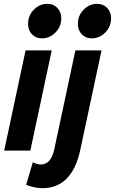

<svg xmlns="http://www.w3.org/2000/svg" viewBox="-20 -789 602 1006"><path d="M127 -663Q127 -708 157.5 -738.5Q188 -769 228 -769Q260 -769 280.5 -747.5Q301 -726 301 -694Q301 -649 270.5 -618.5Q240 -588 199 -588Q168 -588 147.5 -609.5Q127 -631 127 -663ZM2 0 114 -525H251L139 0ZM388 -663Q388 -708 418.5 -738.5Q449 -769 489 -769Q521 -769 541.5 -747.5Q562 -726 562 -694Q562 -649 531.5 -618.5Q501 -588 460 -588Q429 -588 408.5 -609.5Q388 -631 388 -663ZM117 179 152 61Q162 66 172.5 69.5Q183 73 193 73Q247 73 264 -5L375 -525H512L400 -1Q378 99 328 148Q278 197 203 197Q179 197 156 191.5Q133 186 117 179Z"/></svg>

Font: Radio Canada Condensed
Style: Bold Italic
Weight: 700
Width: 3
Italic angle: -12°
Designer: Charles Daoud, Etienne Aubert Bonn, Alexandre Saumier Demers, Jacques Le Bailly
Foundry: Radio-Canada
Version: Version 2.104; ttfautohint (v1.8.4.7-5d5b);gftools[0.9.28.de